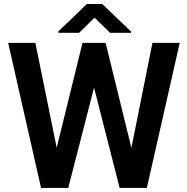

<svg xmlns="http://www.w3.org/2000/svg" viewBox="-20 -921 918 941"><path d="M153.3 -710.9 257.8 -196.8 384.3 -710.9H497.6L624 -196.3L727.1 -710.9H860.8L699.7 0H566.4L440.9 -491.7L314.5 0H181.2L20 -710.9ZM481 -901.4 622.6 -766.1V-760.3H519L443.4 -834.5L368.2 -760.3H266.1V-767.1L405.8 -901.4Z"/></svg>

Font: Vazirmatn UI FD SemiBold
Style: Regular
Weight: 600
Designer: Saber Rastikerdar
Foundry: Saber Rastikerdar
Version: Version 33.003